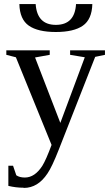

<svg xmlns="http://www.w3.org/2000/svg" viewBox="-20 -706 540 942"><path d="M97 216 96 215Q58 215 21 206V107H44L60 154Q76 165 102 165Q151 165 188 107Q206 78 233 5L58 -425L11 -437V-459H224V-437L152 -424L276 -103L396 -425L324 -437V-459H495V-437L447 -427L268 29Q235 113 213 145Q166 216 97 216ZM433 -686Q431 -611 386.5 -580Q342 -549 254 -549Q166 -549 121.5 -580Q77 -611 75 -686H155Q162 -584 254 -584Q347 -584 353 -686Z"/></svg>

Font: Libra Serif Modern
Style: Regular
Weight: 400
Designer: Stefan Peev, Context Ltd
Foundry: Stefan Peev, Context Ltd
Version: Version 1.000